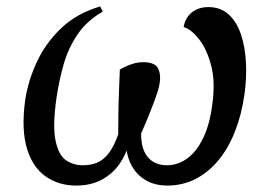

<svg xmlns="http://www.w3.org/2000/svg" viewBox="-20 -566 839 596"><path d="M58 -254Q67 -315 94.5 -374Q122 -433 170.5 -479Q219 -525 291 -546L299 -530Q250 -502 221 -459.5Q192 -417 177.5 -366Q163 -315 155 -260Q143 -174 152.5 -129Q162 -84 185 -68.5Q208 -53 237 -53Q263 -53 282.5 -61.5Q302 -70 318 -91Q334 -112 347 -149Q347 -179 347.5 -215Q348 -251 349.5 -286.5Q351 -322 352 -350Q369 -360 387.5 -366.5Q406 -373 425 -373Q462 -373 471.5 -352Q481 -331 474 -299Q471 -284 460 -254.5Q449 -225 437 -196Q425 -167 418 -151Q418 -117 428 -95.5Q438 -74 456 -63.5Q474 -53 498 -53Q532 -53 561 -74Q590 -95 610.5 -137Q631 -179 639 -242Q649 -313 635 -364.5Q621 -416 596.5 -446Q572 -476 550 -482Q555 -511 575.5 -527.5Q596 -544 627 -544Q665 -544 690 -521Q715 -498 728 -459Q741 -420 743.5 -372Q746 -324 739 -274Q730 -210 709.5 -158Q689 -106 658 -68.5Q627 -31 587 -10.5Q547 10 500 10Q459 10 430 -8Q401 -26 386 -57Q371 -88 371 -127L382 -125Q372 -87 350.5 -56.5Q329 -26 295.5 -8Q262 10 216 10Q162 10 121.5 -18.5Q81 -47 63.5 -105.5Q46 -164 58 -254Z"/></svg>

Font: Noto Serif
Style: Italic
Weight: 400
Italic angle: -12°
Designer: Monotype Design Team
Foundry: Monotype Imaging Inc.
Version: Version 2.013